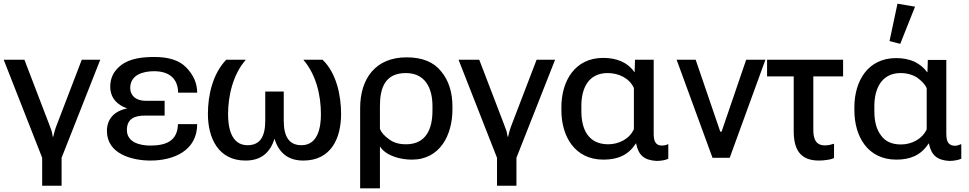

<svg xmlns="http://www.w3.org/2000/svg" viewBox="-27 -853 5241 1038"><path d="M201 151H306V0L515 -530H415L282 -183C273 -161 266 -138 261 -114H258C257 -123 255 -132 253 -142C250 -151 245 -165 238 -183L105 -530H-7L201 0Z M787 15C913 15 1039 -39 1039 -182H935C933 -89 868 -66 785 -66C731 -66 659 -83 659 -150C659 -211 701 -228 755 -228H863V-308H760C734 -308 714 -315 699 -327C685 -340 677 -356 677 -377C677 -449 747 -468 806 -468C890 -468 935 -426 936 -352H1039C1039 -404 1018 -449 980 -488C944 -526 886 -545 809 -545C749 -545 678 -539 628 -501C589 -471 569 -433 569 -385C569 -324 606 -285 661 -267C590 -253 551 -209 551 -145C551 -21 686 15 787 15Z M1300 15C1380 15 1432 -23 1457 -103C1482 -22 1535 15 1613 15C1762 15 1817 -104 1817 -237C1817 -337 1792 -458 1717 -530H1613C1682 -449 1708 -339 1708 -235C1708 -165 1692 -68 1603 -68C1536 -68 1507 -114 1507 -201V-358H1407V-201C1407 -114 1379 -68 1311 -68C1222 -68 1206 -165 1206 -235C1206 -337 1233 -451 1302 -530H1196C1123 -454 1097 -339 1097 -237C1097 -107 1153 15 1300 15Z M1920 165H2027V-61C2062 -8 2141 10 2200 10C2353 10 2419 -125 2419 -261V-277C2419 -354 2399 -418 2358 -467C2318 -518 2255 -543 2171 -543C2003 -543 1920 -428 1920 -268ZM2168 -73C2132 -73 2102 -81 2078 -99C2052 -117 2035 -136 2027 -156V-281C2027 -379 2056 -458 2167 -458C2273 -458 2311 -375 2311 -280V-255C2311 -158 2278 -73 2168 -73Z M2660 151H2765V0L2974 -530H2874L2741 -183C2732 -161 2725 -138 2720 -114H2717C2716 -123 2714 -132 2712 -142C2709 -151 2704 -165 2697 -183L2564 -530H2452L2660 0Z M3235 10C3309 10 3369 -12 3410 -77H3412C3425 -13 3456 13 3522 17C3551 17 3576 11 3586 5V-74C3576 -69 3562 -66 3552 -66C3513 -66 3507 -97 3507 -130V-530H3406L3404 -464H3402C3363 -520 3300 -540 3234 -540C3080 -540 3008 -414 3008 -273V-257C3008 -116 3080 10 3235 10ZM3261 -73C3153 -73 3116 -155 3116 -252V-281C3116 -374 3153 -458 3258 -458C3316 -458 3375 -432 3400 -377V-155C3376 -101 3318 -73 3261 -73Z M4007 -530 3874 -141H3867L3734 -530H3631L3825 0H3918L4111 -530Z M4120 -440H4264V-145C4264 -49 4296 15 4400 15C4416 15 4431 14 4447 11C4463 9 4475 5 4482 1V-76C4466 -71 4451 -67 4433 -67C4380 -67 4370 -107 4370 -152V-440H4531V-530H4120Z M4819 10C4893 10 4952 -13 4993 -77H4995C5008 -13 5040 13 5105 17C5132 17 5158 11 5170 5V-74C5159 -69 5146 -65 5136 -65C5120 -65 5110 -70 5102 -78C5093 -88 5089 -105 5089 -130V-529H4989L4987 -463H4985C4969 -486 4947 -504 4918 -519C4889 -532 4856 -539 4818 -539C4664 -539 4592 -414 4592 -273V-257C4592 -115 4664 10 4819 10ZM4840 -616 4920 -817 4825 -833 4782 -631ZM4844 -72C4795 -72 4759 -88 4736 -121C4711 -153 4700 -197 4700 -252V-280C4700 -372 4738 -458 4842 -458C4877 -458 4907 -449 4932 -433C4955 -416 4973 -398 4983 -377V-154C4959 -101 4901 -72 4844 -72Z"/></svg>

Font: Cheyenne Sans Medium
Style: Regular
Weight: 500
Designer: The Public Sans project authors (U.S. Web Design System), Libre Franklin designed by Pablo Impallari and Rodrigo Fuenzal
Foundry: The Cheyenne Sans Project Authors
Version: Version 2.007